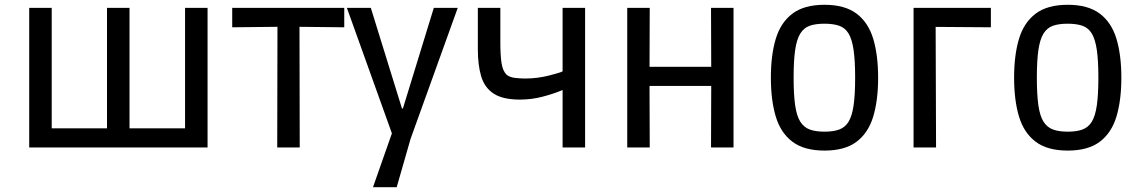

<svg xmlns="http://www.w3.org/2000/svg" viewBox="-20 -616 4770 802"><path d="M102 0V-583H196V0ZM124 0V-80H498V0ZM427 0V-583H521V0ZM449 0V-80H824V0ZM753 0V-583H847V0Z M1138 0 1139 -504 950 -502V-583H1418V-502L1231 -504L1232 0Z M1538 166 1617 -59 1429 -583H1529L1659 -163H1663L1792 -583H1892L1695 -36L1637 166Z M2330 0V-240Q2292 -224 2246 -212Q2200 -200 2152 -200Q2080 -200 2042 -225Q2004 -250 1990 -297Q1976 -344 1976 -410V-583H2070V-439Q2070 -384 2075 -352Q2080 -320 2096 -304Q2109 -293 2132.5 -290.5Q2156 -288 2173 -288Q2201 -288 2226.5 -291.5Q2252 -295 2273.5 -300.5Q2295 -306 2310 -310.5Q2325 -315 2330 -318V-583H2424V0Z M2600 0V-583H2694L2693 -293L2694 0ZM2950 0 2951 -289 2950 -583H3044V0ZM2619 -257V-337H3023V-257Z M3424 13Q3339 13 3290 -24Q3241 -61 3220.5 -129Q3200 -197 3200 -292Q3200 -386 3220.5 -454Q3241 -522 3290 -559Q3339 -596 3424 -596Q3509 -596 3558 -559Q3607 -522 3627.5 -454Q3648 -386 3648 -291Q3648 -197 3627.5 -129Q3607 -61 3558 -24Q3509 13 3424 13ZM3424 -66Q3461 -66 3485.5 -75Q3510 -84 3524.5 -107.5Q3539 -131 3545.5 -175.5Q3552 -220 3552 -292Q3552 -363 3545.5 -407.5Q3539 -452 3524.5 -476Q3510 -500 3485 -508.5Q3460 -517 3424 -517Q3387 -517 3362.5 -508.5Q3338 -500 3323 -476Q3308 -452 3301.5 -407.5Q3295 -363 3295 -292Q3295 -220 3301.5 -175.5Q3308 -131 3323 -107.5Q3338 -84 3362.5 -75Q3387 -66 3424 -66Z M3796 0V-583H3888L3890 0ZM3841 -583H4119V-502L3841 -504Z M4440 13Q4355 13 4306 -24Q4257 -61 4236.5 -129Q4216 -197 4216 -292Q4216 -386 4236.5 -454Q4257 -522 4306 -559Q4355 -596 4440 -596Q4525 -596 4574 -559Q4623 -522 4643.5 -454Q4664 -386 4664 -291Q4664 -197 4643.5 -129Q4623 -61 4574 -24Q4525 13 4440 13ZM4440 -66Q4477 -66 4501.5 -75Q4526 -84 4540.5 -107.5Q4555 -131 4561.5 -175.5Q4568 -220 4568 -292Q4568 -363 4561.5 -407.5Q4555 -452 4540.5 -476Q4526 -500 4501 -508.5Q4476 -517 4440 -517Q4403 -517 4378.5 -508.5Q4354 -500 4339 -476Q4324 -452 4317.5 -407.5Q4311 -363 4311 -292Q4311 -220 4317.5 -175.5Q4324 -131 4339 -107.5Q4354 -84 4378.5 -75Q4403 -66 4440 -66Z"/></svg>

Font: Ruda Medium
Style: Regular
Weight: 500
Version: Version 2.001